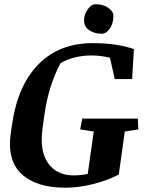

<svg xmlns="http://www.w3.org/2000/svg" viewBox="-20 -875 702 906"><path d="M418.9 -671.4Q529.3 -671.4 611.8 -643.6L603.5 -502H521.5L499 -602.5Q454.1 -613.3 412.1 -613.3Q329.1 -613.3 265.6 -577.1Q209 -470.7 189.5 -333.5L180.7 -268.6Q166 -163.1 206.5 -105.5Q247.1 -47.9 326.2 -47.4Q360.8 -47.4 394 -54.2L422.4 -254.4L358.4 -264.2L368.2 -315.4H630.4L632.8 -264.2L568.8 -254.4L540.5 -51.3Q486.3 -23.4 418.9 -6.3Q351.6 10.7 287.6 10.7Q151.4 10.7 82 -53.7Q12.7 -118.2 30.8 -246.6L37.1 -290Q64.5 -474.6 163.1 -573.2Q261.7 -671.9 418.9 -671.4ZM430.7 -855Q467.3 -855 491.2 -837.9Q515.1 -820.8 515.1 -800.8Q515.1 -763.7 498 -739.7Q481 -715.8 460.4 -715.8Q440.4 -715.8 425.8 -720.7Q411.1 -725.6 400.4 -732.9Q377 -749.5 376.5 -777.8Q376.5 -806.2 393.6 -830.6Q410.6 -855 430.7 -855Z"/></svg>

Font: NoticiaText-BoldItalic
Style: Bold Italic
Weight: 700
Italic angle: -8°
Designer: JM Sole
Foundry: JM Sole
Version: Version 1.003